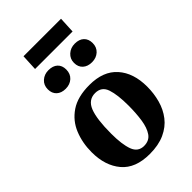

<svg xmlns="http://www.w3.org/2000/svg" viewBox="-274 -1025 1140 1140"><g transform="rotate(-45 295.5 -455.5)"><path d="M278 15Q158 15 99.5 -54.5Q41 -124 41 -237Q41 -315 68 -381.5Q95 -448 155 -488.5Q215 -529 314 -529Q430 -529 490 -461.5Q550 -394 550 -279Q550 -222 535.5 -169Q521 -116 489 -74.5Q457 -33 404.5 -9Q352 15 278 15ZM288 -43Q332 -43 354 -75Q376 -107 384 -160.5Q392 -214 392 -279Q392 -368 375 -419.5Q358 -471 304 -471Q247 -471 224 -413Q201 -355 201 -233Q201 -142 219.5 -92.5Q238 -43 288 -43ZM342 -686Q342 -720 366.5 -742Q391 -764 426 -764Q463 -764 483.5 -744.5Q504 -725 504 -691Q504 -656 480.5 -634.5Q457 -613 421 -613Q385 -613 363.5 -632.5Q342 -652 342 -686ZM121 -685Q121 -720 145 -741.5Q169 -763 204 -763Q241 -763 261.5 -744Q282 -725 282 -691Q282 -655 258.5 -633.5Q235 -612 199 -612Q163 -612 142 -631.5Q121 -651 121 -685ZM158 -926H473L468 -824H153Z"/></g></svg>

Font: Literata 36pt
Style: Bold Italic
Weight: 700
Italic angle: -2°
Designer: Latin by Veronika Burian and Jose Scaglione. Greek by Irene Vlachou. Cyrillic by Vera Evstafieva
Foundry: TypeTogether
Version: Version 3.002